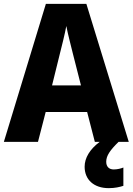

<svg xmlns="http://www.w3.org/2000/svg" viewBox="-20 -736 688 996"><path d="M472 0H497C445 39 419 84 419 129C419 196 467 240 544 240C577 240 601 234 620 228V133C608 138 589 143 570 143C546 143 531 129 531 103C531 72 551 43 595 0H648L428 -716H218L0 0H177L217 -155H432ZM360 -450 400 -293H250L289 -451C298 -487 317 -561 324 -601C332 -559 350 -491 360 -450Z"/></svg>

Font: Noto Sans Sinhala UI SemiCondensed ExtraBold
Style: Regular
Weight: 800
Width: 4
Designer: Jelle Bosma - Monotype Design Team
Foundry: Monotype Imaging Inc.
Version: Version 2.006